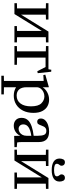

<svg xmlns="http://www.w3.org/2000/svg" viewBox="941 -1754 1012 2935"><g transform="rotate(90 1447.5 -286.0)"><path d="M108 -40V-480L28 -482V-520H278V-482L204 -480V-102L462 -520H628V-482L548 -480V-40L628 -38V0H378V-38L452 -40V-418L194 0H28V-38Z M1046 -564 1076 -562 1098 -356 1068 -350 1004 -476H860V-40L970 -38V0H684V-38L764 -40V-480L684 -482V-520H1038Z M1309 -526 1313 -524V-434H1315Q1342 -476 1393.5 -503Q1445 -530 1504 -530Q1556 -530 1601.5 -506Q1647 -482 1676 -428.5Q1705 -375 1705 -291Q1705 -200 1671 -132Q1637 -64 1577 -27Q1517 10 1442 10Q1370 10 1313 -25V160L1423 162V200H1137V162L1217 160V-445L1215 -447L1127 -442L1121 -472ZM1440 -34Q1517 -34 1561 -92Q1605 -150 1605 -253Q1605 -366 1558.5 -412Q1512 -458 1453 -458Q1418 -458 1385.5 -443Q1353 -428 1333 -400.5Q1313 -373 1313 -338V-187Q1313 -111 1346.5 -72.5Q1380 -34 1440 -34Z M1825 -215Q1890 -275 2055 -294V-359Q2055 -421 2040 -454.5Q2025 -488 1980 -488Q1955 -488 1939.5 -477.5Q1924 -467 1916 -452Q1908 -437 1898 -411Q1887 -379 1875.5 -363.5Q1864 -348 1840 -348Q1818 -348 1804.5 -362Q1791 -376 1791 -403Q1791 -442 1818.5 -470.5Q1846 -499 1891.5 -514.5Q1937 -530 1989 -530Q2151 -530 2151 -375V-120Q2151 -70 2157 -42L2229 -36V0L2057 4L2055 -86H2053Q2034 -44 1993 -17Q1952 10 1901 10Q1848 10 1814.5 -21Q1781 -52 1781 -110Q1781 -174 1825 -215ZM1950 -64Q1977 -64 2001 -79Q2025 -94 2040 -121.5Q2055 -149 2055 -184V-258Q1966 -245 1923.5 -215Q1881 -185 1881 -137Q1881 -103 1900.5 -83.5Q1920 -64 1950 -64Z M2347 -40V-480L2267 -482V-520H2517V-482L2443 -480V-102L2701 -520H2867V-482L2787 -480V-40L2867 -38V0H2617V-38L2691 -40V-418L2433 0H2267V-38ZM2403 -690Q2403 -720 2415.5 -746Q2428 -772 2461 -772Q2484 -772 2498.5 -758Q2513 -744 2513 -722Q2513 -710 2509 -702Q2505 -694 2497 -684Q2490 -675 2486.5 -668Q2483 -661 2483 -650Q2483 -626 2508 -616Q2533 -606 2579 -606Q2625 -606 2650 -616Q2675 -626 2675 -650Q2675 -661 2671.5 -668Q2668 -675 2661 -684Q2653 -694 2649 -702Q2645 -710 2645 -722Q2645 -744 2659.5 -758Q2674 -772 2697 -772Q2730 -772 2742.5 -746Q2755 -720 2755 -690Q2755 -631 2709 -600.5Q2663 -570 2579 -570Q2495 -570 2449 -600.5Q2403 -631 2403 -690Z"/></g></svg>

Font: Minipax
Style: Regular
Weight: 400
Designer: Raphaël Ronot, Igor Stepanchenko (Cyrillic)
Foundry: steppetype
Version: Version 1.002